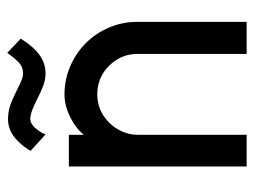

<svg xmlns="http://www.w3.org/2000/svg" viewBox="-105 -592 697 527"><g transform="rotate(-90 243.5 -328.5)"><path d="M359 0V-300Q359 -345 326 -378Q294 -410 248 -410Q203 -410 170 -377Q155 -362 146 -341.5Q137 -321 137 -300V0H50V-488H137V-447Q156 -470 187 -485Q218 -500 248 -500Q288 -500 324.5 -484.5Q361 -469 389 -441Q416 -414 431.5 -377.5Q447 -341 447 -300V0ZM401 -620Q379 -585 356 -568.5Q333 -552 306 -552Q289 -552 272.5 -558Q256 -564 235 -575Q217 -584 205 -588.5Q193 -593 181 -594Q161 -594 142 -561L138 -552L93 -593Q104 -613 120 -628Q146 -655 180 -655Q200 -655 217.5 -649Q235 -643 261 -630Q280 -620 290.5 -616.5Q301 -613 310 -614Q324 -615 335 -625Q346 -635 362 -657Z"/></g></svg>

Font: Sulphur Point
Style: Bold
Weight: 700
Designer: Noponies / Dale Sattler
Foundry: Noponies
Version: Version 1.000; ttfautohint (v1.8)